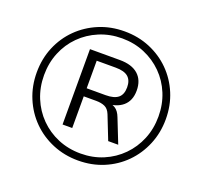

<svg xmlns="http://www.w3.org/2000/svg" viewBox="-124 -856 1064 1008"><g transform="rotate(20 407.5 -352.5)"><path d="M408 8Q332 8 266 -19.5Q200 -47 151 -96Q102 -145 74.5 -211Q47 -277 47 -353Q47 -430 74.5 -495.5Q102 -561 151 -609.5Q200 -658 265.5 -685.5Q331 -713 408 -713Q485 -713 550.5 -685.5Q616 -658 664.5 -609.5Q713 -561 740.5 -495.5Q768 -430 768 -353Q768 -277 740.5 -211Q713 -145 664.5 -96Q616 -47 550.5 -19.5Q485 8 408 8ZM408 -31Q476 -31 534 -55.5Q592 -80 635.5 -124Q679 -168 703 -226.5Q727 -285 727 -353Q727 -421 703 -479.5Q679 -538 635.5 -581.5Q592 -625 534 -649.5Q476 -674 408 -674Q340 -674 281.5 -649.5Q223 -625 179.5 -581.5Q136 -538 112 -479.5Q88 -421 88 -353Q88 -285 112 -226.5Q136 -168 179.5 -124Q223 -80 281.5 -55.5Q340 -31 408 -31ZM268 -142V-563H435Q502 -563 537.5 -531.5Q573 -500 573 -442Q573 -385 537 -354.5Q501 -324 436 -324L443 -334Q473 -334 493.5 -321Q514 -308 526 -276L579 -142H523L471 -274Q460 -301 440 -310Q420 -319 391 -319H310L322 -328V-142ZM322 -364H428Q475 -364 497.5 -382.5Q520 -401 520 -441Q520 -480 498 -499Q476 -518 428 -518H322Z"/></g></svg>

Font: Mulish ExtraLight Light
Style: Regular
Weight: 300
Version: Version 3.603